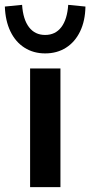

<svg xmlns="http://www.w3.org/2000/svg" viewBox="-59 -771 372 791"><path d="M65 0V-489H190V0ZM127 -551Q79 -551 42 -574.5Q5 -598 -16 -641.5Q-37 -685 -39 -744L32 -751Q36 -691 60.5 -659Q85 -627 127 -627Q169 -627 193.5 -659Q218 -691 222 -751L293 -744Q292 -685 271 -641.5Q250 -598 213 -574.5Q176 -551 127 -551Z"/></svg>

Font: Nunito Sans 12pt ExtraLight 12pt
Style: Bold
Weight: 700
Version: Version 3.101;gftools[0.9.27]